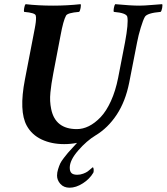

<svg xmlns="http://www.w3.org/2000/svg" viewBox="-20 -666 780 899"><path d="M306.6 119.1Q306.6 136.7 314.9 144.5Q323.2 152.3 341.8 152.3Q356 152.3 369.6 147.2Q383.3 142.1 390.6 136.7Q397.9 131.3 405.8 124.3Q413.6 117.2 414.1 117.2Q418.5 118.7 418.7 129.2Q418.9 139.6 417 142.6Q399.9 171.9 367.9 192.4Q335.9 212.9 305.7 212.9Q278.8 212.9 262.9 195.3Q247.1 177.7 247.1 156.2Q247.1 141.6 252 126.2Q256.8 110.8 261.7 100.1Q266.6 89.4 279.5 72.8Q292.5 56.2 298.1 49.6Q303.7 43 320.8 24.7Q337.9 6.3 340.8 2.9Q311.5 8.8 280.3 8.8Q221.2 8.8 175 -12.9Q128.9 -34.7 105.5 -77.1Q67.9 -145 96.7 -293.9L136.7 -501Q137.7 -505.9 139.9 -517.8Q142.1 -529.8 143.1 -534.4Q144 -539.1 145.5 -548.3Q147 -557.6 147.5 -562Q147.9 -566.4 148.4 -573Q148.9 -579.6 148.7 -584.2Q148.4 -588.9 147.5 -592.8Q145.5 -606 92.8 -610.4Q90.8 -615.2 93.3 -628.7Q95.7 -642.1 99.6 -646.5Q159.2 -639.6 228.5 -639.6Q293.9 -639.6 357.4 -646.5Q359.9 -642.1 357.4 -628.7Q355 -615.2 350.6 -610.4Q295.9 -606 289.1 -592.8Q276.4 -569.8 263.7 -501L229.5 -322.3Q224.1 -293 221.2 -274.4Q218.3 -255.9 216.1 -233.9Q213.9 -211.9 214.8 -192.9Q215.8 -173.8 219.7 -155.3Q238.8 -61.5 339.8 -61.5Q368.2 -61.5 396.2 -75.4Q424.3 -89.4 450.9 -117.2Q477.5 -145 499.3 -192.6Q521 -240.2 533.2 -301.8L565.4 -467.8Q582 -557.1 576.2 -586.9Q572.3 -605.5 512.7 -610.4Q510.7 -615.2 513.2 -628.7Q515.6 -642.1 519.5 -646.5Q592.8 -639.6 631.8 -639.6Q654.8 -639.6 691.4 -642.8Q728 -646 739.3 -646.5Q741.7 -642.1 739.3 -628.7Q736.8 -615.2 732.4 -610.4Q668.5 -605 658.2 -586.9Q649.9 -572.3 638.9 -536.1Q627.9 -500 622.1 -468.8L585 -279.3Q567.4 -190.9 526.4 -128.9Q485.4 -66.9 427.7 -32.2Q385.7 -6.8 346.2 38.6Q306.6 84 306.6 119.1Z"/></svg>

Font: Crimson
Style: BoldItalic
Weight: 700
Italic angle: -11°
Version: Version 0.8